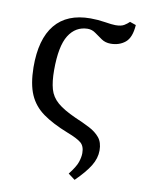

<svg xmlns="http://www.w3.org/2000/svg" viewBox="-86 -624 692 896"><g transform="rotate(10 260.0 -176.5)"><path d="M50 -275Q49 -409 105.5 -477.5Q162 -546 273 -546Q308 -546 342 -540.5Q376 -535 392 -535Q419 -535 433 -543.5Q447 -552 457 -562L486 -552Q482 -492 454 -469Q426 -446 385 -446Q360 -446 341.5 -458.5Q323 -471 306 -483.5Q289 -496 268 -496Q211 -495 179 -444Q147 -393 147 -279Q147 -225 157 -189.5Q167 -154 196.5 -128.5Q226 -103 284 -77Q322 -61 353 -45Q384 -29 402.5 -6.5Q421 16 421 54Q421 91 399 127Q377 163 330 209L298 185Q328 147 336 123Q344 99 344 80Q344 47 325.5 31.5Q307 16 260 -2Q186 -31 140 -64Q94 -97 72.5 -146.5Q51 -196 50 -275Z"/></g></svg>

Font: NotoSerif-Regular
Style: Regular
Weight: 400
Designer: Monotype Design Team
Foundry: Monotype Imaging Inc.
Version: Version 2.007; ttfautohint (v1.8) -l 8 -r 50 -G 200 -x 14 -D